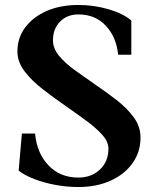

<svg xmlns="http://www.w3.org/2000/svg" viewBox="-20 -736 629 772"><path d="M295 16Q249 16 203 7.5Q157 -1 118 -16Q79 -31 55 -50L68 -199H121Q128 -121 174.5 -71.5Q221 -22 295 -22Q348 -22 382 -54.5Q416 -87 416 -138Q416 -166 391.5 -193.5Q367 -221 329 -249Q291 -277 248 -307Q199 -341 153.5 -376Q108 -411 79 -449Q50 -487 50 -529Q50 -584 81.5 -626Q113 -668 168 -692Q223 -716 295 -716Q358 -716 417.5 -698.5Q477 -681 508 -653V-516H455Q448 -587 405.5 -632.5Q363 -678 295 -678Q250 -678 221.5 -649Q193 -620 193 -574Q193 -541 217.5 -511.5Q242 -482 280 -454.5Q318 -427 360 -398Q406 -367 448.5 -334Q491 -301 518 -264Q545 -227 545 -183Q545 -125 513 -80Q481 -35 424.5 -9.5Q368 16 295 16Z"/></svg>

Font: Wittgenstein
Style: Bold
Weight: 700
Designer: Jörg Drees
Foundry: Jörg Drees
Version: Version 1.303; ttfautohint (v1.8.4.7-5d5b)